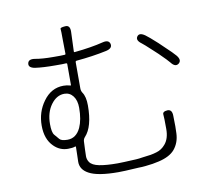

<svg xmlns="http://www.w3.org/2000/svg" viewBox="-86 -884 1172 1022"><g transform="rotate(-10 500.0 -373.0)"><path d="M512 33Q493 34 474 34Q362 34 315 8Q272 -15 272 -57Q272 -75 273 -93L274 -137Q274 -142 269 -140Q256 -135 231 -135Q187 -135 155 -167Q114 -207 114 -280.5Q114 -354 155 -410Q198 -470 265 -470Q284 -470 300 -465Q305 -463 305 -468V-580Q305 -585 300 -585L277 -584Q259 -584 241 -584Q176 -584 133 -590Q97 -596 101 -619Q105 -643 141 -637Q179 -630 239 -630Q257 -630 275 -630L300 -631Q305 -631 305 -636L304 -707Q304 -763 302.5 -770.5Q301 -778 328 -780Q356 -783 355 -746L351 -640Q351 -635 356 -636Q447 -645 510 -661Q545 -670 551 -645Q556 -621 521 -613Q446 -597 357 -589Q351 -588 351 -582V-440Q351 -427 358 -416Q375 -392 375 -344Q375 -229 330 -181Q322 -172 321 -160L319 -115Q318 -97 318 -79Q318 -62 328 -47Q341 -28 378.5 -20.5Q416 -13 478 -13Q496 -13 514 -14L578 -17Q595 -18 612 -21L658 -27Q675 -30 691 -35Q719 -43 739 -67Q764 -96 764 -148Q764 -210 762 -226.5Q760 -243 787 -245Q813 -246 813 -210L814 -154Q814 -135 813 -116Q811 -66 782 -31Q755 1 695 15Q663 23 620 27Q602 29 584 29ZM237 -183Q284 -183 308 -234Q327 -276 327 -340Q327 -380 309 -403.5Q291 -427 262 -427Q220 -427 189.5 -385.5Q159 -344 159 -281Q159 -236 171 -222Q182 -208 194 -195Q204 -183 237 -183ZM889 -479Q869 -464 847 -493Q838 -505 793 -549Q780 -561 767 -573Q724 -613 714 -620Q685 -641 698 -660Q711 -679 741 -658Q758 -646 802 -606Q815 -594 828 -581Q873 -539 886 -523Q909 -495 889 -479Z"/></g></svg>

Font: Resource Han Rounded CN Light
Style: Regular
Weight: 300
Designer: Cyano Hao (round all glyphs); Ryoko NISHIZUKA 西塚涼子 (kana, bopomofo & ideographs); Paul D. Hunt (Latin, Greek & Cyrillic)
Foundry: Cyano Hao
Version: 0.990